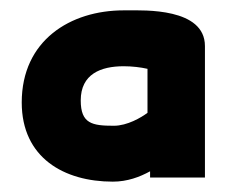

<svg xmlns="http://www.w3.org/2000/svg" viewBox="-20 -711 442 371"><path d="M22 -513C22 -406 104 -360 198 -360C226 -360 250 -369 270 -380V-368H376V-622C376 -696 258 -691 227 -691H219C116 -691 22 -633 22 -513ZM136 -517C136 -568 175 -583 219 -583C235 -583 252 -581 265 -578V-493C253 -484 226 -468 200 -468C158 -468 136 -472 136 -517Z"/></svg>

Font: Charger Sport
Style: Ult
Weight: 1000
Designer: Jasper
Foundry: Cannot Into Space Fonts
Version: Version 1.1